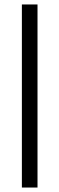

<svg xmlns="http://www.w3.org/2000/svg" viewBox="-20 -740 265 860"><path d="M78 100V-720H148V100Z"/></svg>

Font: DM Sans 16pt Light
Style: Regular
Weight: 300
Version: Version 4.004;gftools[0.9.30]